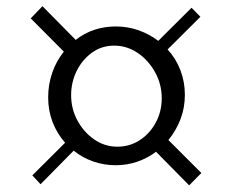

<svg xmlns="http://www.w3.org/2000/svg" viewBox="-20 -680 732 606"><path d="M185.5 -229.5Q159.5 -259 145.8 -295.2Q132 -331.5 132 -372.5Q132 -413.5 145 -450.8Q158 -488 181.5 -517L77 -622L114 -660.5L219 -554Q246 -575.5 278.2 -586Q310.5 -596.5 345 -596.5Q383 -596.5 417.2 -584.5Q451.5 -572.5 479.5 -551L584.5 -655.5L612.5 -627L509 -524Q535.5 -495 549.5 -458.2Q563.5 -421.5 563.5 -380.5Q563.5 -340 549.8 -304Q536 -268 511.5 -238L615.5 -134L577 -95L472.5 -201Q444.5 -180 412.2 -169.2Q380 -158.5 345 -158.5Q308.5 -158.5 274.5 -170.2Q240.5 -182 212.5 -204.5L108 -98.5L82 -126.5ZM350 -217Q390 -217 421.8 -238Q453.5 -259 472 -293.8Q490.5 -328.5 490.5 -370Q490.5 -413.5 469.8 -451.5Q449 -489.5 414.8 -512.8Q380.5 -536 340.5 -536Q301 -536 270.2 -513.8Q239.5 -491.5 222 -456Q204.5 -420.5 204.5 -379.5Q204.5 -336 224.8 -299Q245 -262 278 -239.5Q311 -217 350 -217Z"/></svg>

Font: Merriweather 144pt Medium
Style: Regular
Weight: 500
Version: Version 2.100